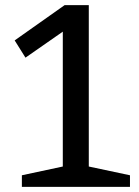

<svg xmlns="http://www.w3.org/2000/svg" viewBox="-20 -726 540 746"><path d="M485 0H65V-45L224 -79V-603L79 -502L37 -569L231 -706H325V-79L485 -45Z"/></svg>

Font: Belgrano
Style: Regular
Weight: 400
Version: Version 1.002